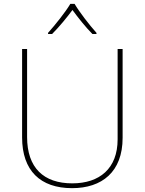

<svg xmlns="http://www.w3.org/2000/svg" viewBox="-20 -969 752 999"><path d="M368 -949H346C322 -908 267 -839 230 -798V-792H251C288 -829 329 -879 357 -917C385 -879 424 -829 461 -792H482V-798C445 -839 392 -908 368 -949ZM618 -252V-714H592V-244C592 -92 498 -15 356 -15C207 -15 121 -96 121 -256V-714H95V-254C95 -81 190 10 355 10C510 10 618 -74 618 -252Z"/></svg>

Font: Noto Sans Devanagari UI Thin
Style: Regular
Weight: 100
Designer: Jelle Bosma - Monotype Design Team
Foundry: Monotype Imaging Inc.
Version: Version 2.004